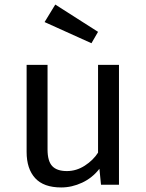

<svg xmlns="http://www.w3.org/2000/svg" viewBox="-20 -812 640 844"><path d="M189 -527V-155Q189 -104 209.5 -82Q230 -60 274 -60Q316 -60 353 -84Q390 -108 411 -141V-527H503V0H424L417 -70Q386 -30 341 -9Q296 12 249 12Q172 12 134.5 -29Q97 -70 97 -144V-527ZM382 -622 176 -715 223 -792 411 -672Z"/></svg>

Font: Wlorlttqgufhjawjgtejqphaquk
Style: Regular
Weight: 400
Monospace: yes
Designer: Carrois Corporate & Edenspiekermann
Foundry: Carrois Corporate GbR & Edenspiekermann AG
Version: Version 2.001